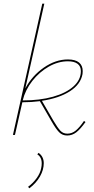

<svg xmlns="http://www.w3.org/2000/svg" viewBox="-20 -731 510 1040"><path d="M443 -70Q416 -32 393.5 -14.5Q371 3 344 3Q318 3 300.5 -14.5Q283 -32 259 -74L196 -183Q151 -177 101 -177L61 0H50L209 -711H220L117 -252Q154 -321 217.5 -365Q281 -409 348 -409Q388 -409 408 -392.5Q428 -376 428 -346Q428 -336 427 -330Q417 -274 358.5 -236.5Q300 -199 207 -185L269 -78Q292 -39 307 -23Q322 -7 345 -7Q370 -7 391 -24.5Q412 -42 435 -76ZM103 -187Q196 -187 267 -207Q338 -227 378 -263Q418 -299 418 -346Q418 -372 400 -385.5Q382 -399 348 -399Q295 -399 244 -370Q193 -341 155 -292.5Q117 -244 103 -187ZM217 153Q217 189 196.5 225Q176 261 139 289L132 281Q159 261 178.5 234Q198 207 203 180Q206 167 206 154Q206 120 182 105L189 97Q217 117 217 153Z"/></svg>

Font: Ysabeau Infant Hairline
Style: Italic
Weight: 100
Italic angle: -12°
Designer: Christian Thalmann (Catharsis Fonts)
Version: Version 0.003